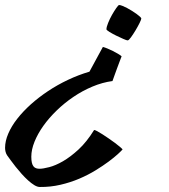

<svg xmlns="http://www.w3.org/2000/svg" viewBox="-106 -455 668 761"><path d="M-78.1 160.2Q-82.5 153.3 -84.2 145.5Q-85.9 137.7 -85.9 130.9Q-85.9 104 -73.2 74.5Q-60.5 44.9 -37.8 15.9Q-15.1 -13.2 16.1 -41.3Q47.4 -69.3 84.5 -94Q121.6 -118.7 163.3 -138.4Q205.1 -158.2 248.5 -170.9Q259.8 -191.4 269.3 -209.2Q278.8 -227.1 286.1 -240.2Q294.9 -255.9 301.8 -269Q309.1 -267.1 319.8 -262.7Q330.6 -258.3 341.3 -252.9Q352.1 -247.6 361.6 -241.9Q371.1 -236.3 376 -231.9Q372.1 -222.2 367.7 -210.2Q363.3 -198.2 358.4 -185.3Q353.5 -172.4 348.9 -159.2Q344.2 -146 339.8 -133.8Q299.8 -128.4 260.3 -111.8Q220.7 -95.2 185.1 -71Q149.4 -46.9 118.9 -17.3Q88.4 12.2 65.9 43.7Q43.5 75.2 30.8 106.7Q18.1 138.2 18.1 166Q18.1 180.7 20.3 189.9Q22.5 199.2 26.9 204.6Q31.2 210 37.4 211.9Q43.5 213.9 50.8 213.9Q64.5 213.9 89.1 207.5Q113.8 201.2 143.6 184.1Q173.3 167 205.6 137.2Q237.8 107.4 267.1 60.1Q270 60.1 279.3 64.9Q288.6 69.8 300.3 77.4Q312 85 325.2 94Q338.4 103 349.9 111.6Q361.3 120.1 369.6 127.2Q377.9 134.3 379.9 137.2Q375.5 142.6 361.1 155.8Q346.7 168.9 324.5 185.5Q302.2 202.1 272.7 220.2Q243.2 238.3 208.3 253.2Q173.3 268.1 133.8 277.3Q94.2 286.6 51.8 286.1Q42 286.1 30 278.8Q18.1 271.5 5.4 260Q-7.3 248.5 -20 234.4Q-32.7 220.2 -43.9 206.1Q-55.2 191.9 -64 179.7Q-72.8 167.5 -78.1 160.2ZM454.1 -381.8Q454.1 -377.9 447.3 -364Q440.4 -350.1 431.2 -334.7Q421.9 -319.3 413.1 -307.1Q404.3 -294.9 399.9 -294.9Q396 -294.9 382.6 -300.8Q369.1 -306.6 354.2 -314Q339.4 -321.3 327.6 -328.6Q315.9 -335.9 315.9 -338.9Q315.9 -347.7 322.5 -364Q329.1 -380.4 337.9 -396Q346.7 -411.6 355 -423.3Q363.3 -435.1 366.2 -435.1Q371.1 -435.1 379.6 -431.6Q388.2 -428.2 397.9 -423.1Q407.7 -418 417.7 -411.6Q427.7 -405.3 435.8 -399.4Q443.8 -393.6 449 -388.7Q454.1 -383.8 454.1 -381.8Z"/></svg>

Font: Yesteryear
Style: Regular
Weight: 400
Designer: Astigmatic (AOETI)
Foundry: Astigmatic (AOETI)
Version: Version 1.000